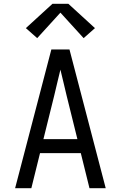

<svg xmlns="http://www.w3.org/2000/svg" viewBox="-20 -997 640 1017"><path d="M60 0 188 -490 252 -735H348L412 -490L540 0H454L408 -186H192L146 0ZM390 -260 333 -490Q325 -525 316.5 -559.5Q308 -594 300 -628Q292 -594 283.5 -559.5Q275 -525 267 -490L210 -260ZM177 -795 117 -848 258 -977H342L483 -848L423 -795L300 -930Z"/></svg>

Font: Iosevka SS04 Extended
Style: Regular
Weight: 400
Width: 7
Monospace: yes
Designer: Belleve Invis
Foundry: Belleve Invis
Version: Version 19.0.0; ttfautohint (v1.8.4)